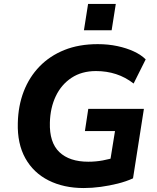

<svg xmlns="http://www.w3.org/2000/svg" viewBox="-20 -939 792 970"><path d="M403 11Q302 11 225.5 -27.5Q149 -66 108 -139.5Q67 -213 70 -318Q72 -405 100 -477.5Q128 -550 180 -603.5Q232 -657 305.5 -686.5Q379 -716 474 -716Q527 -716 573.5 -706Q620 -696 656.5 -679Q693 -662 716 -639L655 -517Q614 -549 566.5 -564.5Q519 -580 465 -580Q393 -580 341.5 -546Q290 -512 262 -453.5Q234 -395 232 -320Q229 -219 280 -170.5Q331 -122 426 -122Q464 -122 499 -128.5Q534 -135 568 -146L530 -85L561 -277H409L426 -389H707L652 -38Q617 -22 575 -11.5Q533 -1 489 5Q445 11 403 11ZM404 -786 425 -919H565L544 -786Z"/></svg>

Font: Nunito Sans 11pt ExtraBold
Style: Italic
Weight: 800
Italic angle: -9°
Version: Version 3.101;gftools[0.9.27]